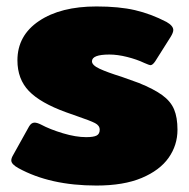

<svg xmlns="http://www.w3.org/2000/svg" viewBox="-20 -560 585 595"><path d="M37 -39Q15 -51 15 -63Q15 -70 21 -80L70 -168Q77 -180 87 -180Q95 -180 107 -174Q135 -159 175 -147Q215 -135 247 -135Q270 -135 279.5 -140Q289 -145 289 -158Q289 -171 274.5 -178.5Q260 -186 219 -200L185 -212Q105 -241 69.5 -278Q34 -315 34 -373Q34 -450 101 -495Q168 -540 279 -540Q349 -540 398.5 -528.5Q448 -517 496 -492Q517 -480 517 -467Q517 -459 509 -446L461 -370Q453 -358 446 -358Q443 -358 427 -365Q404 -376 374 -383.5Q344 -391 319 -391Q265 -391 265 -370Q265 -358 288.5 -347Q312 -336 357 -322L410 -303Q457 -284 483 -265Q509 -246 519.5 -221Q530 -196 530 -158Q530 -110 502.5 -71Q475 -32 419 -8.5Q363 15 279 15Q135 15 37 -39Z"/></svg>

Font: Mitr
Style: Bold
Weight: 700
Designer: Thanarat Vachiruckul
Foundry: Cadson Demak
Version: Version 1.003